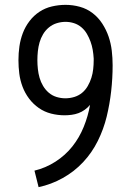

<svg xmlns="http://www.w3.org/2000/svg" viewBox="-20 -763 540 791"><path d="M139 8 122 -60Q168 -71 208.5 -97Q249 -123 278 -159.5Q307 -196 325 -240.5Q343 -285 351 -331Q342 -320 329.5 -311Q317 -302 303.5 -297Q290 -292 275 -290Q260 -288 246 -288Q218 -288 190.5 -295Q163 -302 140 -318Q117 -334 100 -356.5Q83 -379 73 -405.5Q63 -432 59.5 -459.5Q56 -487 56 -515Q56 -544 60 -572Q64 -600 74 -626.5Q84 -653 101.5 -676Q119 -699 142.5 -714.5Q166 -730 194 -736.5Q222 -743 250 -743Q280 -743 309 -735Q338 -727 361.5 -709Q385 -691 401.5 -665.5Q418 -640 427.5 -612Q437 -584 440.5 -554Q444 -524 444 -494Q444 -441 438 -387.5Q432 -334 419.5 -282.5Q407 -231 383 -182.5Q359 -134 322.5 -95Q286 -56 238.5 -29.5Q191 -3 139 8ZM249 -358Q268 -358 286 -363.5Q304 -369 318 -380.5Q332 -392 341.5 -408.5Q351 -425 356.5 -442.5Q362 -460 364 -478.5Q366 -497 366 -515V-522Q365 -540 362 -557.5Q359 -575 353 -591.5Q347 -608 338 -623.5Q329 -639 315.5 -650.5Q302 -662 285 -667.5Q268 -673 250 -673Q232 -673 214 -667.5Q196 -662 181.5 -650Q167 -638 157.5 -622Q148 -606 143 -588.5Q138 -571 136 -552.5Q134 -534 134 -515Q134 -497 136 -478.5Q138 -460 143 -442.5Q148 -425 157.5 -409Q167 -393 181 -381Q195 -369 213 -363.5Q231 -358 249 -358Z"/></svg>

Font: Iosevka Algr
Style: Regular
Weight: 400
Monospace: yes
Designer: Belleve Invis
Foundry: Belleve Invis
Version: Version 26.0.2; ttfautohint (v1.8.3)